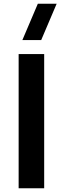

<svg xmlns="http://www.w3.org/2000/svg" viewBox="-20 -1010 336 1030"><path d="M201 -795H100L183 -990H284ZM80 0V-720H217V0Z"/></svg>

Font: Vela Sans ExtBd
Style: Regular
Weight: 800
Designer: Principal design: Mikhail Sharanda - project Manrope.
Design modification: Ravid Balaliev
Foundry: Mikhail Sharanda
Version: Version 1.001